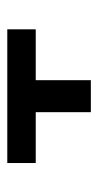

<svg xmlns="http://www.w3.org/2000/svg" viewBox="112 -688 275 540"><g transform="rotate(90 250.0 -417.5)"><path d="M438 -300H62V-380H205V-535H295V-380H438Z"/></g></svg>

Font: Iosevka SS18 Medium
Style: Regular
Weight: 500
Monospace: yes
Designer: Belleve Invis
Foundry: Belleve Invis
Version: Version 25.1.1; ttfautohint (v1.8.4)